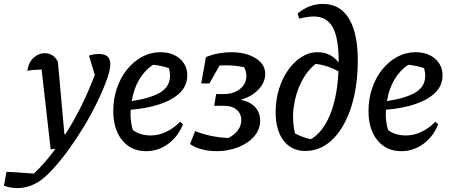

<svg xmlns="http://www.w3.org/2000/svg" viewBox="-119 -760 2299 978"><path d="M139 0 93 -406Q64 -405 49 -403.5Q34 -402 21 -399Q25 -440 51 -464.5Q77 -489 109 -489Q154 -489 176 -445L209 -76H214Q258 -145 296 -222Q334 -299 364 -379L334 -477Q360 -485 385 -485Q443 -485 443 -434Q443 -409 429 -365Q409 -308 378 -243.5Q347 -179 308.5 -115.5Q270 -52 229 4.5Q188 61 148.5 103.5Q109 146 77 166Q26 198 -31 198Q-66 198 -99 186L-86 115L54 124Q108 73 163 -1Z M625 10Q549 10 503.5 -45.5Q458 -101 458 -195Q458 -256 476.5 -310.5Q495 -365 528 -406Q561 -447 604.5 -470.5Q648 -494 698 -494Q759 -494 797 -461Q835 -428 835 -376Q835 -325 798.5 -288.5Q762 -252 697 -230Q632 -208 547 -201Q546 -190 546 -178Q546 -136 558 -97Q596 -70 649 -70Q687 -70 725.5 -87.5Q764 -105 799 -140L813 -127Q788 -64 737.5 -27Q687 10 625 10ZM747 -374Q747 -394 741 -413Q703 -426 661 -430Q618 -402 590 -354.5Q562 -307 552 -245Q654 -261 700.5 -291Q747 -321 747 -374Z M984 10Q946 10 910.5 1Q875 -8 849 -26L875 -92Q916 -76 958 -67.5Q1000 -59 1044 -57Q1110 -92 1110 -148Q1110 -181 1086.5 -201Q1063 -221 1024 -221H972L982 -281H1023Q1070 -281 1103 -306.5Q1136 -332 1136 -374Q1136 -396 1124 -418Q1060 -431 999 -426L948 -335H906L930 -469Q961 -482 994 -488Q1027 -494 1059 -494Q1134 -494 1183 -463.5Q1232 -433 1232 -384Q1232 -340 1197 -303.5Q1162 -267 1107 -252Q1155 -242 1180.5 -214.5Q1206 -187 1206 -146Q1206 -100 1175.5 -65Q1145 -30 1094 -10Q1043 10 984 10Z M1436 9Q1366 9 1325.5 -43.5Q1285 -96 1285 -189Q1285 -251 1302 -306Q1319 -361 1348.5 -403Q1378 -445 1416.5 -469.5Q1455 -494 1498 -494Q1567 -494 1606 -441Q1607 -562 1577 -619Q1547 -676 1479 -676Q1465 -676 1444.5 -673Q1424 -670 1405 -665L1397 -691Q1455 -740 1526 -740Q1617 -740 1662.5 -658.5Q1708 -577 1703 -423Q1699 -295 1664 -197.5Q1629 -100 1570.5 -45.5Q1512 9 1436 9ZM1384 -80Q1425 -59 1464 -51Q1524 -84 1561.5 -174Q1599 -264 1605 -397Q1575 -413 1547 -422Q1519 -431 1489 -435Q1444 -399 1415 -340.5Q1386 -282 1377 -214Q1368 -146 1384 -80Z M1925 10Q1849 10 1803.5 -45.5Q1758 -101 1758 -195Q1758 -256 1776.5 -310.5Q1795 -365 1828 -406Q1861 -447 1904.5 -470.5Q1948 -494 1998 -494Q2059 -494 2097 -461Q2135 -428 2135 -376Q2135 -325 2098.5 -288.5Q2062 -252 1997 -230Q1932 -208 1847 -201Q1846 -190 1846 -178Q1846 -136 1858 -97Q1896 -70 1949 -70Q1987 -70 2025.5 -87.5Q2064 -105 2099 -140L2113 -127Q2088 -64 2037.5 -27Q1987 10 1925 10ZM2047 -374Q2047 -394 2041 -413Q2003 -426 1961 -430Q1918 -402 1890 -354.5Q1862 -307 1852 -245Q1954 -261 2000.5 -291Q2047 -321 2047 -374Z"/></svg>

Font: Piazzolla Medium
Style: Italic
Weight: 500
Italic angle: -11.3°
Designer: Juan Pablo del Peral
Foundry: Huerta Tipografica
Version: Version 1.330